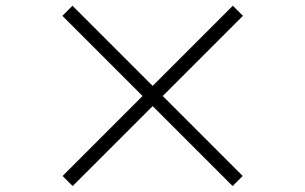

<svg xmlns="http://www.w3.org/2000/svg" viewBox="-20 -695 1040 654"><path d="M227.6 -61.3 193.3 -95.6 465.6 -368 192.5 -641.1 226.9 -675.5 500 -402.4 773.1 -675.5 807.5 -641.1 534.4 -368 806.7 -95.6 772.4 -61.3 500 -333.6Z"/></svg>

Font: Noto Serif SC
Style: Regular
Weight: 200
Designer: Ryoko NISHIZUKA 西塚涼子 (kana & ideographs); Frank Grießhammer (Latin, Greek & Cyrillic); Wenlong ZHANG 张文龙 (bopomofo); San
Foundry: Adobe
Version: Version 2.001;hotconv 1.1.0;makeotfexe 2.6.0